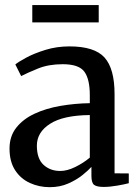

<svg xmlns="http://www.w3.org/2000/svg" viewBox="-20 -746 560 776"><path d="M18.5 -145.5Q18.5 -195.5 46 -230.2Q73.5 -265 119.8 -286.5Q166 -308 224 -318Q282 -328 343 -329V-361.5Q343 -426 321 -456.2Q299 -486.5 233.5 -486.5Q176.5 -486.5 133.5 -469Q90.5 -451.5 65.5 -438.5L42 -485.5Q53.5 -495.5 86 -513Q118.5 -530.5 164 -544.5Q209.5 -558.5 260.5 -558.5Q362 -558.5 402.5 -513.5Q443 -468.5 443 -365.5V-45.5L500.5 -45V-5.5Q484 -1 454 4.2Q424 9.5 398.5 9.5Q372 9.5 360.8 1.5Q349.5 -6.5 349.5 -35.5V-71.5Q337.5 -58 313.8 -38.8Q290 -19.5 256.2 -4.5Q222.5 10.5 181 10.5Q138 10.5 100.8 -6.5Q63.5 -23.5 41 -58.2Q18.5 -93 18.5 -145.5ZM223.5 -55Q251.5 -55 284.5 -71.2Q317.5 -87.5 343 -109V-281Q236 -280 182.5 -245.8Q129 -211.5 129 -157.5Q129 -104.5 156 -79.8Q183 -55 223.5 -55ZM379 -725.5V-655.5H110.5V-725.5Z"/></svg>

Font: Merriweather Text
Style: Regular
Weight: 400
Designer: Eben Sorkin
Foundry: Eben Sorkin
Version: Version 2.100; ttfautohint (v1.7.19-72a1) -l 8 -r 50 -G 200 